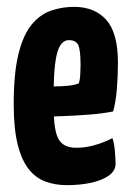

<svg xmlns="http://www.w3.org/2000/svg" viewBox="-20 -530 384 560"><path d="M175 10Q141 10 112.5 -0.5Q84 -11 63.5 -37Q43 -63 31.5 -109Q20 -155 20 -226Q20 -317 34 -373Q48 -429 72.5 -458.5Q97 -488 129 -499Q161 -510 196 -510Q256 -510 290 -472Q324 -434 324 -347Q324 -311 321 -272.5Q318 -234 310 -205Q281 -199 243 -196Q205 -193 169 -191.5Q133 -190 109.5 -190Q86 -190 86 -190L88 -279Q88 -279 102.5 -278.5Q117 -278 138 -278Q159 -278 179 -280Q199 -282 210 -287Q213 -296 214 -311.5Q215 -327 215 -339Q215 -387 207.5 -400Q200 -413 181 -413Q168 -413 159 -402Q150 -391 145 -368.5Q140 -346 138 -312.5Q136 -279 136 -233Q136 -198 138.5 -172.5Q141 -147 147.5 -131Q154 -115 167.5 -107Q181 -99 202 -99Q229 -99 255.5 -106.5Q282 -114 308 -127Q313 -112 315 -90.5Q317 -69 317 -52Q317 -32 297.5 -18Q278 -4 246 3Q214 10 175 10Z"/></svg>

Font: Yanone Kaffeesatz
Style: Bold
Weight: 700
Designer: Yanone (Cyrillic: Daniel Pouzeot, Huerta Tipografica, and Cyreal)
Foundry: Yanone
Version: Version 2.003